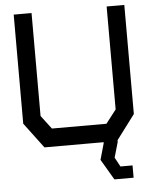

<svg xmlns="http://www.w3.org/2000/svg" viewBox="-59 -749 795 996"><g transform="rotate(-5 338.0 -251.5)"><path d="M530 5 507 85 519 107 533 133H596V197H496L433 90L457 5V0H149L50 -132V-700H143V-164L196 -94H480L534 -164V-700H626V-132L530 -4Z"/></g></svg>

Font: Turret Road
Style: Bold
Weight: 700
Designer: Noponies
Foundry: Noponies
Version: Version 1.001; ttfautohint (v1.8)